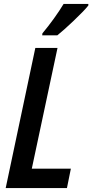

<svg xmlns="http://www.w3.org/2000/svg" viewBox="-20 -958 470 978"><path d="M9 0 160 -714H273L142 -99H341L321 0ZM196 -788Q226 -824 254.5 -863.5Q283 -903 304 -938H430V-930Q419 -916 399 -895.5Q379 -875 355 -852Q331 -829 309 -809.5Q287 -790 272 -778H195Z"/></svg>

Font: Noto Sans Condensed SemiBold
Style: Italic
Weight: 600
Width: 3
Italic angle: -12°
Designer: Monotype Design Team
Foundry: Monotype Imaging Inc.
Version: Version 2.013; ttfautohint (v1.8.4.7-5d5b)